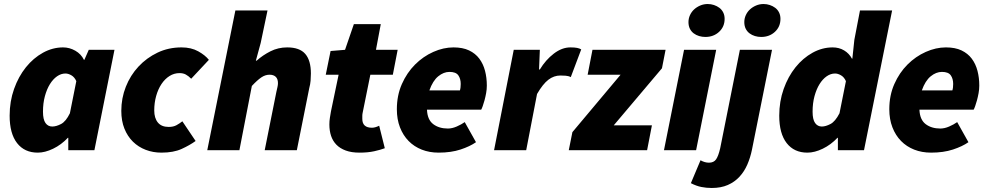

<svg xmlns="http://www.w3.org/2000/svg" viewBox="-20 -748 4924 956"><path d="M168 12Q102 12 65 -35.5Q28 -83 28 -172Q28 -243 50 -305Q72 -367 109 -413Q146 -459 194 -485.5Q242 -512 294 -512Q326 -512 355 -495.5Q384 -479 398 -450H400L422 -500H550L450 0H320V-62H318Q285 -27 244.5 -7.5Q204 12 168 12ZM240 -118Q260 -118 284 -130.5Q308 -143 328 -184L360 -344Q351 -364 335.5 -373Q320 -382 306 -382Q284 -382 264 -368Q244 -354 228.5 -329Q213 -304 203.5 -269Q194 -234 194 -192Q194 -153 206.5 -135.5Q219 -118 240 -118Z M784 12Q742 12 705.5 -2Q669 -16 642 -42.5Q615 -69 599.5 -107.5Q584 -146 584 -196Q584 -259 606.5 -316Q629 -373 669.5 -416.5Q710 -460 764.5 -486Q819 -512 884 -512Q932 -512 967 -492.5Q1002 -473 1020 -450L932 -356Q918 -370 905 -377Q892 -384 874 -384Q847 -384 824 -369.5Q801 -355 784 -329.5Q767 -304 757.5 -270Q748 -236 748 -198Q748 -160 766 -138Q784 -116 820 -116Q843 -116 858.5 -124.5Q874 -133 888 -144L954 -46Q925 -25 884.5 -6.5Q844 12 784 12Z M1012 0 1152 -696H1312L1278 -534L1254 -446H1258Q1288 -473 1326.5 -492.5Q1365 -512 1410 -512Q1472 -512 1500 -479.5Q1528 -447 1528 -382Q1528 -365 1526.5 -346.5Q1525 -328 1520 -310L1458 0H1298L1356 -290Q1359 -304 1361.5 -314.5Q1364 -325 1364 -334Q1364 -355 1353 -365.5Q1342 -376 1322 -376Q1301 -376 1281 -362.5Q1261 -349 1234 -320L1172 0Z M1770 12Q1730 12 1701.5 1.5Q1673 -9 1655 -27.5Q1637 -46 1628.5 -71.5Q1620 -97 1620 -128Q1620 -145 1622.5 -161Q1625 -177 1628 -194L1666 -376H1602L1626 -494L1698 -500L1742 -628H1876L1852 -500H1960L1936 -376H1824L1786 -188Q1784 -179 1784 -171.5Q1784 -164 1784 -156Q1784 -112 1832 -112Q1848 -112 1868 -122L1896 -10Q1875 -2 1843.5 5Q1812 12 1770 12Z M1956 -204Q1956 -273 1981 -329.5Q2006 -386 2046.5 -426.5Q2087 -467 2137.5 -489.5Q2188 -512 2238 -512Q2284 -512 2315.5 -497Q2347 -482 2366.5 -456Q2386 -430 2395 -395.5Q2404 -361 2404 -322Q2404 -303 2400.5 -284Q2397 -265 2392.5 -248.5Q2388 -232 2383.5 -219.5Q2379 -207 2376 -202H2106Q2108 -152 2137 -130Q2166 -108 2210 -108Q2231 -108 2254 -118Q2277 -128 2294 -140L2350 -40Q2320 -19 2273 -3.5Q2226 12 2164 12Q2118 12 2080 -3Q2042 -18 2014.5 -46Q1987 -74 1971.5 -114Q1956 -154 1956 -204ZM2118 -298H2270Q2272 -304 2273 -312.5Q2274 -321 2274 -330Q2274 -356 2262 -373Q2250 -390 2218 -390Q2189 -390 2162 -368Q2135 -346 2118 -298Z M2440 0 2538 -500H2668L2664 -402H2668Q2697 -450 2737.5 -481Q2778 -512 2820 -512Q2841 -512 2853.5 -509.5Q2866 -507 2874 -502L2822 -364Q2811 -370 2796.5 -371Q2782 -372 2770 -372Q2738 -372 2710.5 -351Q2683 -330 2654 -280L2600 0Z M2812 0 2830 -90 3070 -376H2906L2930 -500H3294L3276 -408L3036 -124H3226L3202 0Z M3286 0 3386 -500H3546L3446 0ZM3492 -564Q3476 -564 3461 -568.5Q3446 -573 3434 -582Q3422 -591 3415 -605Q3408 -619 3408 -638Q3408 -656 3415.5 -672.5Q3423 -689 3436 -701Q3449 -713 3466.5 -720.5Q3484 -728 3504 -728Q3520 -728 3535 -723Q3550 -718 3562 -709Q3574 -700 3581 -686Q3588 -672 3588 -654Q3588 -615 3560.5 -589.5Q3533 -564 3492 -564Z M3524 188Q3497 188 3472 183Q3447 178 3420 164L3468 50Q3489 62 3510 62Q3534 62 3545.5 45.5Q3557 29 3566 -10L3664 -500H3824L3724 -2Q3716 37 3701 71.5Q3686 106 3662 132Q3638 158 3604 173Q3570 188 3524 188ZM3770 -564Q3754 -564 3739 -568.5Q3724 -573 3712 -582Q3700 -591 3693 -605Q3686 -619 3686 -638Q3686 -656 3693.5 -672.5Q3701 -689 3714 -701Q3727 -713 3744.5 -720.5Q3762 -728 3782 -728Q3798 -728 3813 -723Q3828 -718 3840 -709Q3852 -700 3859 -686Q3866 -672 3866 -654Q3866 -615 3838.5 -589.5Q3811 -564 3770 -564Z M4224 -456 4234 -550 4262 -696H4422L4282 0H4152V-62H4150Q4117 -27 4076.5 -7.5Q4036 12 4000 12Q3934 12 3897 -35.5Q3860 -83 3860 -172Q3860 -243 3882 -305Q3904 -367 3941 -413Q3978 -459 4026 -485.5Q4074 -512 4126 -512Q4158 -512 4183 -497Q4208 -482 4222 -456ZM4072 -118Q4091 -118 4115 -130.5Q4139 -143 4160 -184L4192 -344Q4183 -364 4167.5 -373Q4152 -382 4138 -382Q4116 -382 4096 -368Q4076 -354 4060.5 -329Q4045 -304 4035.5 -269Q4026 -234 4026 -192Q4026 -153 4038.5 -135.5Q4051 -118 4072 -118Z M4408 -204Q4408 -273 4433 -329.5Q4458 -386 4498.5 -426.5Q4539 -467 4589.5 -489.5Q4640 -512 4690 -512Q4736 -512 4767.5 -497Q4799 -482 4818.5 -456Q4838 -430 4847 -395.5Q4856 -361 4856 -322Q4856 -303 4852.5 -284Q4849 -265 4844.5 -248.5Q4840 -232 4835.5 -219.5Q4831 -207 4828 -202H4558Q4560 -152 4589 -130Q4618 -108 4662 -108Q4683 -108 4706 -118Q4729 -128 4746 -140L4802 -40Q4772 -19 4725 -3.5Q4678 12 4616 12Q4570 12 4532 -3Q4494 -18 4466.5 -46Q4439 -74 4423.5 -114Q4408 -154 4408 -204ZM4570 -298H4722Q4724 -304 4725 -312.5Q4726 -321 4726 -330Q4726 -356 4714 -373Q4702 -390 4670 -390Q4641 -390 4614 -368Q4587 -346 4570 -298Z"/></svg>

Font: mr_Source Sans Pro
Style: Italic
Weight: 900
Italic angle: -11°
Designer: Paul D. Hunt
Foundry: Adobe Systems Incorporated
Version: Version 1.076;July 10, 2024;FontCreator 11.5.0.2430 64-bit